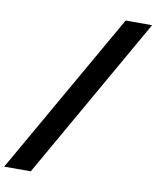

<svg xmlns="http://www.w3.org/2000/svg" viewBox="-248 -934 862 1059"><g transform="rotate(10 183.0 -405.0)"><path d="M517 -860 -2 50H-151L369 -860Z"/></g></svg>

Font: TypoPRO Sinkin Sans
Style: 700 Bold Italic
Weight: 700
Italic angle: -112°
Designer: Keith Bates
Foundry: K-Type
Version: Sinkin Sans (version 1.0)  by Keith Bates   •   © 2014   www